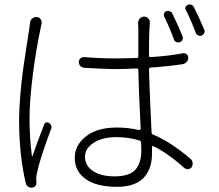

<svg xmlns="http://www.w3.org/2000/svg" viewBox="-20 -826 1001 879"><path d="M815.4 -660.2Q819.3 -652.3 815.4 -644Q811.5 -635.7 803.2 -632.8Q794.9 -629.9 787.1 -633.3Q779.3 -636.7 776.4 -645.5Q756.8 -699.2 731.4 -751Q728.5 -757.8 731.4 -765.1Q734.4 -772.5 742.2 -775.4Q750 -777.3 758.3 -773.9Q766.6 -770.5 769.5 -762.7Q793.9 -713.9 815.4 -660.2ZM117.2 -720.7Q118.2 -733.4 127.4 -741.2Q136.7 -749 149.4 -748Q160.2 -747.1 166.5 -737.3Q172.9 -727.5 169.9 -715.8Q167 -703.1 165 -692.4Q145.5 -602.5 130.4 -484.4Q115.2 -366.2 115.2 -284.2Q115.2 -195.3 126 -112.3Q126 -111.3 127.4 -110.8Q128.9 -110.4 128.9 -112.3Q151.4 -177.7 182.6 -256.8Q185.5 -263.7 192.4 -265.6Q199.2 -267.6 205.1 -262.7Q215.8 -254.9 215.8 -243.2Q215.8 -238.3 212.9 -233.4Q161.1 -92.8 151.4 -43Q145.5 -20.5 145.5 -5.9Q145.5 -2.9 146.5 0Q146.5 2.9 146.5 7.8Q148.4 17.6 142.1 24.9Q135.7 32.2 127 33.2Q125 33.2 124 33.2Q115.2 33.2 108.4 28.3Q99.6 22.5 97.7 11.7Q67.4 -118.2 67.4 -277.3Q67.4 -327.1 73.2 -394Q79.1 -460.9 85.4 -506.3Q91.8 -551.8 102.1 -617.7Q112.3 -683.6 114.3 -696.3Q116.2 -710 117.2 -720.7ZM627 -136.7Q627 -159.2 626 -172.9Q626 -179.7 619.1 -182.6Q568.4 -198.2 511.7 -198.2Q449.2 -198.2 409.2 -172.4Q369.1 -146.5 369.1 -108.4Q369.1 -67.4 405.8 -43Q442.4 -18.6 503.9 -18.6Q572.3 -18.6 599.6 -48.8Q627 -79.1 627 -136.7ZM817.4 -582Q827.1 -584 834.5 -577.6Q841.8 -571.3 841.8 -561.5Q841.8 -550.8 834.5 -542.5Q827.1 -534.2 816.4 -532.2Q743.2 -521.5 668.9 -516.6Q662.1 -515.6 662.1 -508.8Q662.1 -471.7 673.8 -220.7Q673.8 -212.9 680.7 -210Q760.7 -176.8 852.5 -98.6Q860.4 -91.8 861.8 -81.1Q863.3 -70.3 857.4 -60.5Q851.6 -52.7 841.8 -51.8Q832 -50.8 824.2 -56.6Q751 -123 681.6 -157.2Q679.7 -158.2 677.7 -156.7Q675.8 -155.3 675.8 -152.3Q675.8 -141.6 675.8 -121.1Q675.8 -92.8 668.9 -68.4Q662.1 -43.9 645.5 -21Q628.9 2 596.2 15.6Q563.5 29.3 516.6 29.3Q421.9 29.3 372.1 -6.3Q322.3 -42 322.3 -103.5Q322.3 -161.1 373.5 -201.7Q424.8 -242.2 515.6 -242.2Q566.4 -242.2 617.2 -230.5Q619.1 -230.5 621.6 -231.9Q624 -233.4 624 -236.3Q614.3 -437.5 613.3 -505.9Q613.3 -512.7 605.5 -512.7Q553.7 -509.8 502.9 -509.8Q463.9 -509.8 366.2 -515.6Q355.5 -516.6 348.1 -523.9Q340.8 -531.2 340.8 -542Q340.8 -551.8 348.1 -558.6Q355.5 -565.4 366.2 -564.5Q439.5 -558.6 504.9 -558.6Q541 -558.6 605.5 -560.5Q613.3 -560.5 613.3 -568.4V-692.4Q613.3 -710 612.3 -719.7Q612.3 -732.4 620.1 -741.2Q627.9 -750 639.6 -750Q651.4 -750 659.2 -741.2Q667 -732.4 666 -720.7Q665 -706.1 664.1 -693.4Q662.1 -662.1 662.1 -571.3Q662.1 -564.5 668.9 -564.5Q747.1 -569.3 817.4 -582ZM831.1 -780.3Q828.1 -784.2 828.1 -788.1Q828.1 -791 830.1 -794.9Q833 -801.8 839.8 -803.7Q844.7 -805.7 849.6 -805.7Q861.3 -805.7 868.2 -792Q892.6 -744.1 915 -690.4Q917 -686.5 917 -682.6Q917 -678.7 915 -674.8Q911.1 -667 903.3 -663.1Q899.4 -662.1 895.5 -662.1Q891.6 -662.1 886.7 -664.1Q878.9 -668 876 -675.8Q852.5 -738.3 831.1 -780.3Z"/></svg>

Font: Gen Jyuu Gothic P Light
Style: Regular
Weight: 200
Designer: [Source Han Sans]
Ryoko NISHIZUKA  (kana & ideographs); Paul D. Hunt (Latin, Greek & Cyrillic); Wenlong ZHANG  (bopomofo
Version: Version 1.002.20150607